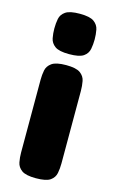

<svg xmlns="http://www.w3.org/2000/svg" viewBox="-115 -775 502 831"><g transform="rotate(15 135.5 -359.5)"><path d="M135 9Q90 9 71.5 -4.5Q53 -18 49 -39Q45 -60 45 -82V-408Q45 -430 49 -450.5Q53 -471 72 -484.5Q91 -498 136 -498Q181 -498 199.5 -484.5Q218 -471 222 -450Q226 -429 226 -406V-81Q226 -59 222 -38Q218 -17 199.5 -4Q181 9 135 9ZM135 -547Q90 -547 71.5 -560.5Q53 -574 49 -595Q45 -616 45 -638Q45 -661 49 -681.5Q53 -702 72 -715Q91 -728 136 -728Q181 -728 199.5 -714.5Q218 -701 222 -680Q226 -659 226 -637Q226 -615 222 -594Q218 -573 199.5 -560Q181 -547 135 -547Z"/></g></svg>

Font: Fredoka Expanded
Style: Bold
Weight: 700
Width: 7
Designer: Ben Nathan
Foundry: Milena B. Brandão, Ben Nathan
Version: Version 2.001